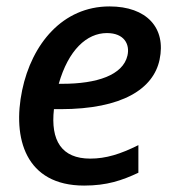

<svg xmlns="http://www.w3.org/2000/svg" viewBox="-20 -568 541 598"><path d="M242 10C313 10 360 -6 411 -30V-116C355 -88 310 -74 261 -74C172 -74 137 -130 148 -228H168C362 -228 458 -292 477 -382C498 -481 437 -548 321 -548C175 -548 79 -431 49 -287C18 -138 59 10 242 10ZM313 -465C367 -465 385 -430 377 -395C363 -334 282 -307 174 -307H163C193 -412 250 -465 313 -465Z"/></svg>

Font: Noto Sans Medium
Style: Italic
Weight: 500
Italic angle: -12°
Designer: Monotype Design Team
Foundry: Monotype Imaging Inc.
Version: Version 2.013